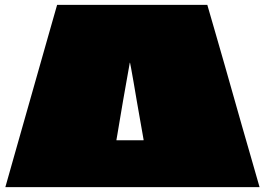

<svg xmlns="http://www.w3.org/2000/svg" viewBox="-20 -770 1090 790"><path d="M2 0Q20 -63 37.5 -125.5Q55 -188 73 -250.5Q91 -313 108.5 -375.5Q126 -438 144 -500.5Q162 -563 179.5 -625.5Q197 -688 215 -750H833Q851 -688 869 -625.5Q887 -563 905 -500.5Q923 -438 940.5 -375.5Q958 -313 976 -250.5Q994 -188 1012 -125.5Q1030 -63 1048 0ZM460 -193H570Q571 -193 571 -193.5Q571 -194 571 -194Q571 -194 571 -194Q571 -194 567 -217Q563 -240 556.5 -276.5Q550 -313 543 -353.5Q536 -394 530 -430Q524 -466 519.5 -489Q515 -512 515 -512Q515 -512 514.5 -512Q514 -512 514 -512Q514 -512 510 -489Q506 -466 499.5 -430Q493 -394 486 -353.5Q479 -313 473 -276.5Q467 -240 463 -217Q459 -194 459 -194Q459 -194 459 -193.5Q459 -193 459.5 -193Q460 -193 460 -193Z"/></svg>

Font: Climate Crisis
Style: Regular
Weight: 400
Version: Version 1.003